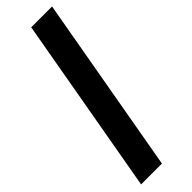

<svg xmlns="http://www.w3.org/2000/svg" viewBox="-277 -727 834 834"><g transform="rotate(-45 140.0 -310.0)"><path d="M7 100 152 -720H280L135 100Z"/></g></svg>

Font: DeepMind Sans
Style: Bold Italic
Weight: 700
Italic angle: -10°
Designer: Jonny Pinhorn / Modifications: Colophon Foundry
Foundry: Colophon Foundry
Version: Version 1.002; ttfautohint (v1.8.2)